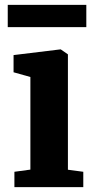

<svg xmlns="http://www.w3.org/2000/svg" viewBox="-20 -773 388 793"><path d="M39.5 0V-63.5L105.5 -72.5V-455L36 -474.5V-545.5L229 -569H231L260.5 -548.5V-72L324 -63.5V0ZM336.5 -753V-661H12V-753Z"/></svg>

Font: Merriweather Light 18pt ExtraBold
Style: Regular
Weight: 800
Version: Version 2.100